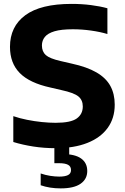

<svg xmlns="http://www.w3.org/2000/svg" viewBox="-20 -770 656 1010"><path d="M272 9.5Q212 9.5 155.5 0.8Q99 -8 50 -23V-159Q83.5 -147.5 122.2 -139.8Q161 -132 200 -128Q239 -124 272.5 -124Q352 -124 383.8 -146.8Q415.5 -169.5 415.5 -210Q415.5 -244 392 -263Q368.5 -282 303.5 -296L245.5 -309.5Q135.5 -333.5 84 -385.8Q32.5 -438 32.5 -523.5Q32.5 -630.5 113.2 -690Q194 -749.5 356.5 -749.5Q410.5 -749.5 458.8 -743.2Q507 -737 545 -726.5V-591Q507 -602.5 459 -609.2Q411 -616 363 -616Q302 -616 266.8 -605.5Q231.5 -595 216 -575.8Q200.5 -556.5 200.5 -531Q200.5 -498.5 221 -480.2Q241.5 -462 298.5 -449L357 -435.5Q437.5 -418 487.5 -389Q537.5 -360 560.5 -318Q583.5 -276 583.5 -219.5Q583.5 -148 546.2 -96.8Q509 -45.5 439.2 -18Q369.5 9.5 272 9.5ZM299.5 221Q270 221 243.5 216.8Q217 212.5 194 204.5V142.5Q218.5 151 244 155Q269.5 159 292 159Q322 159 337.8 151Q353.5 143 353.5 124.5Q353.5 105 337.8 96.8Q322 88.5 291.5 88.5H266V-10H344V64L309 40.5Q374.5 40.5 406.8 63.8Q439 87 439 129.5Q439 172 404 196.5Q369 221 299.5 221Z"/></svg>

Font: Encode Sans SemiExpanded
Style: Bold
Weight: 700
Width: 6
Designer: Multiple Designers
Foundry: Impallari Type
Version: Version 3.002